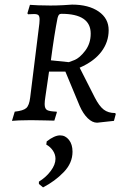

<svg xmlns="http://www.w3.org/2000/svg" viewBox="-20 -521 549 834"><path d="M177 -100Q174 -81 174 -69Q174 -49 184.5 -43Q195 -37 226 -36L227 -33L216 3Q205 3 174.5 2Q144 1 114 1Q85 1 62 2Q39 3 32 4L44 -36Q81 -40 94 -51.5Q107 -63 111 -97L151 -419Q152 -426 152 -436Q152 -450 147 -455Q142 -460 128 -460L102 -459L99 -463L110 -500Q120 -499 146 -498Q172 -497 199 -497Q226 -497 254 -498.5Q282 -500 293 -501Q365 -501 408.5 -471Q452 -441 452 -390Q452 -338 420 -296Q388 -254 326 -227L392 -97Q411 -60 430.5 -45Q450 -30 480 -30L483 -26L475 4L402 12Q381 12 361 -7.5Q341 -27 326 -61L264 -210H193ZM374 -375Q374 -461 247 -461Q240 -461 236.5 -457.5Q233 -454 230 -443Q216 -373 201 -259L279 -251Q280 -251 303 -260Q326 -269 350 -300.5Q374 -332 374 -375ZM241 67Q264 67 279.5 86.5Q295 106 295 138Q295 187 257 226.5Q219 266 167 293L149 278V268Q180 249 200.5 221.5Q221 194 221 169Q221 150 210 133.5Q199 117 181 107L183 93Q217 67 241 67Z"/></svg>

Font: Alegreya SC
Style: Italic
Weight: 400
Italic angle: -7°
Designer: Juan Pablo del Peral
Foundry: Huerta Tipografica
Version: Version 2.007; ttfautohint (v1.6)